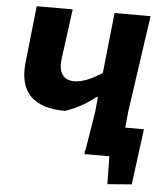

<svg xmlns="http://www.w3.org/2000/svg" viewBox="-55 -704 766 892"><g transform="rotate(5 328.0 -257.5)"><path d="M360 0 364 -9 393 -187 400 -259 392 -258Q329 -207 253 -182Q30 -183 51 -389L80 -655H248L217 -425Q210 -375 227.5 -349Q245 -323 284 -323Q337 -323 413 -373L443 -655H611L546 -203L539 -129H626L592 131L479 140L477 10H360L362 0Z"/></g></svg>

Font: Alegreya Sans SC ExtraBold
Style: Italic
Weight: 800
Italic angle: -7°
Designer: Juan Pablo del Peral
Foundry: Huerta Tipografica
Version: Version 2.007